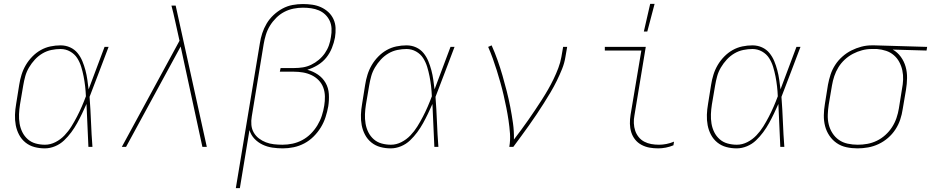

<svg xmlns="http://www.w3.org/2000/svg" viewBox="-20 -764 4844 999"><path d="M213 8Q185 8 159 1Q133 -6 112.5 -22.5Q92 -39 79.5 -62.5Q67 -86 62 -112.5Q57 -139 58 -167Q59 -195 64 -223L80 -323Q84 -349 92 -375Q100 -401 114 -425Q128 -449 148 -469.5Q168 -490 192 -503.5Q216 -517 242.5 -522.5Q269 -528 295 -528Q322 -528 345 -517.5Q368 -507 383.5 -488Q399 -469 408.5 -446Q418 -423 424.5 -398.5Q431 -374 434.5 -349Q438 -324 441 -299Q462 -354 482.5 -409.5Q503 -465 524 -520H545Q520 -455 495.5 -389.5Q471 -324 446 -260Q451 -195 453.5 -130Q456 -65 461 0H440Q437 -56 435 -111.5Q433 -167 430 -223Q419 -198 407 -173Q395 -148 381.5 -123.5Q368 -99 351 -76Q334 -53 313.5 -33.5Q293 -14 266.5 -3Q240 8 213 8ZM214 -11Q242 -11 268.5 -24.5Q295 -38 315.5 -59.5Q336 -81 351.5 -106Q367 -131 380.5 -157Q394 -183 405.5 -209.5Q417 -236 427 -263Q426 -289 423 -315Q420 -341 415 -366.5Q410 -392 402.5 -416.5Q395 -441 381.5 -462Q368 -483 345 -496Q322 -509 295 -509Q272 -509 247.5 -504Q223 -499 201 -486Q179 -473 161.5 -454Q144 -435 131 -413Q118 -391 111.5 -367.5Q105 -344 101 -320L84 -220Q80 -195 79 -170Q78 -145 82 -121Q86 -97 96.5 -76Q107 -55 124.5 -39.5Q142 -24 165.5 -17.5Q189 -11 214 -11Z M614 0 914 -552 891 -656Q887 -676 882 -695.5Q877 -715 872 -735H894L1056 0H1033L920 -522L636 0Z M1207 215 1332 -538Q1336 -565 1344.5 -591Q1353 -617 1367.5 -641.5Q1382 -666 1403.5 -686Q1425 -706 1450 -719.5Q1475 -733 1502 -738Q1529 -743 1556 -743Q1581 -743 1605 -739.5Q1629 -736 1650 -726.5Q1671 -717 1688 -701.5Q1705 -686 1715 -664.5Q1725 -643 1726 -618.5Q1727 -594 1723 -569Q1718 -542 1707 -514.5Q1696 -487 1677.5 -464Q1659 -441 1632.5 -425Q1606 -409 1579 -401Q1609 -393 1634 -376Q1659 -359 1674 -333Q1689 -307 1691 -275Q1693 -243 1688 -211Q1683 -183 1674 -155Q1665 -127 1649.5 -101.5Q1634 -76 1612 -54Q1590 -32 1563.5 -18Q1537 -4 1508.5 2Q1480 8 1452 8Q1424 8 1397 4Q1370 0 1346 -11.5Q1322 -23 1304 -42Q1286 -61 1278 -87L1228 215ZM1450 -11Q1476 -11 1502 -16.5Q1528 -22 1552.5 -35Q1577 -48 1597 -68Q1617 -88 1631.5 -112Q1646 -136 1654.5 -162Q1663 -188 1667 -214Q1671 -238 1670.5 -262.5Q1670 -287 1662 -308.5Q1654 -330 1638 -346.5Q1622 -363 1601 -373Q1580 -383 1556.5 -387Q1533 -391 1508 -391H1436L1440 -410H1512Q1534 -410 1556 -413.5Q1578 -417 1599 -427Q1620 -437 1638.5 -452.5Q1657 -468 1670.5 -487.5Q1684 -507 1691.5 -528.5Q1699 -550 1702 -572Q1706 -594 1705 -615.5Q1704 -637 1695.5 -655.5Q1687 -674 1672.5 -688Q1658 -702 1639 -710Q1620 -718 1599 -721Q1578 -724 1556 -724Q1532 -724 1507 -719Q1482 -714 1459 -702Q1436 -690 1417 -671Q1398 -652 1384.5 -630Q1371 -608 1363.5 -583.5Q1356 -559 1352 -535L1290 -158Q1286 -136 1288 -114Q1290 -92 1300.5 -74Q1311 -56 1327.5 -43.5Q1344 -31 1363.5 -23.5Q1383 -16 1405 -13.5Q1427 -11 1450 -11Z M2013 8Q1985 8 1959 1Q1933 -6 1912.5 -22.5Q1892 -39 1879.5 -62.5Q1867 -86 1862 -112.5Q1857 -139 1858 -167Q1859 -195 1864 -223L1880 -323Q1884 -349 1892 -375Q1900 -401 1914 -425Q1928 -449 1948 -469.5Q1968 -490 1992 -503.5Q2016 -517 2042.5 -522.5Q2069 -528 2095 -528Q2122 -528 2145 -517.5Q2168 -507 2183.5 -488Q2199 -469 2208.5 -446Q2218 -423 2224.5 -398.5Q2231 -374 2234.5 -349Q2238 -324 2241 -299Q2262 -354 2282.5 -409.5Q2303 -465 2324 -520H2345Q2320 -455 2295.5 -389.5Q2271 -324 2246 -260Q2251 -195 2253.5 -130Q2256 -65 2261 0H2240Q2237 -56 2235 -111.5Q2233 -167 2230 -223Q2219 -198 2207 -173Q2195 -148 2181.5 -123.5Q2168 -99 2151 -76Q2134 -53 2113.5 -33.5Q2093 -14 2066.5 -3Q2040 8 2013 8ZM2014 -11Q2042 -11 2068.5 -24.5Q2095 -38 2115.5 -59.5Q2136 -81 2151.5 -106Q2167 -131 2180.5 -157Q2194 -183 2205.5 -209.5Q2217 -236 2227 -263Q2226 -289 2223 -315Q2220 -341 2215 -366.5Q2210 -392 2202.5 -416.5Q2195 -441 2181.5 -462Q2168 -483 2145 -496Q2122 -509 2095 -509Q2072 -509 2047.5 -504Q2023 -499 2001 -486Q1979 -473 1961.5 -454Q1944 -435 1931 -413Q1918 -391 1911.5 -367.5Q1905 -344 1901 -320L1884 -220Q1880 -195 1879 -170Q1878 -145 1882 -121Q1886 -97 1896.5 -76Q1907 -55 1924.5 -39.5Q1942 -24 1965.5 -17.5Q1989 -11 2014 -11Z M2630 0Q2636 -35 2633.5 -69.5Q2631 -104 2626 -137.5Q2621 -171 2614.5 -203.5Q2608 -236 2600.5 -268.5Q2593 -301 2584 -333Q2575 -365 2565 -397Q2555 -429 2544 -459.5Q2533 -490 2520 -520L2538 -528Q2555 -490 2569 -450.5Q2583 -411 2594.5 -371Q2606 -331 2616.5 -290Q2627 -249 2635 -207.5Q2643 -166 2649 -124Q2655 -82 2654 -38Q2673 -63 2692 -88.5Q2711 -114 2729 -140Q2747 -166 2764.5 -192Q2782 -218 2799 -244.5Q2816 -271 2831.5 -298Q2847 -325 2860.5 -353Q2874 -381 2885 -410Q2896 -439 2901 -468L2910 -520H2931L2922 -468Q2917 -436 2904.5 -405Q2892 -374 2877 -343.5Q2862 -313 2844.5 -283.5Q2827 -254 2808.5 -225Q2790 -196 2771 -167.5Q2752 -139 2732 -111Q2712 -83 2691.5 -55Q2671 -27 2651 0Z M3405 8Q3381 8 3359 4Q3337 0 3317.5 -10.5Q3298 -21 3284.5 -38Q3271 -55 3264.5 -76Q3258 -97 3257.5 -120Q3257 -143 3261 -167L3317 -501H3127V-520H3340L3281 -163Q3277 -143 3278 -122.5Q3279 -102 3285 -84Q3291 -66 3303 -51Q3315 -36 3332 -27Q3349 -18 3368.5 -14.5Q3388 -11 3409 -11Q3428 -11 3448 -15Q3468 -19 3487 -27L3484 -8Q3465 0 3444.5 4Q3424 8 3405 8ZM3330 -600 3363 -744H3386L3348 -600Z M3813 8Q3785 8 3759 1Q3733 -6 3712.5 -22.5Q3692 -39 3679.5 -62.5Q3667 -86 3662 -112.5Q3657 -139 3658 -167Q3659 -195 3664 -223L3680 -323Q3684 -349 3692 -375Q3700 -401 3714 -425Q3728 -449 3748 -469.5Q3768 -490 3792 -503.5Q3816 -517 3842.5 -522.5Q3869 -528 3895 -528Q3922 -528 3945 -517.5Q3968 -507 3983.5 -488Q3999 -469 4008.5 -446Q4018 -423 4024.5 -398.5Q4031 -374 4034.5 -349Q4038 -324 4041 -299Q4062 -354 4082.5 -409.5Q4103 -465 4124 -520H4145Q4120 -455 4095.5 -389.5Q4071 -324 4046 -260Q4051 -195 4053.5 -130Q4056 -65 4061 0H4040Q4037 -56 4035 -111.5Q4033 -167 4030 -223Q4019 -198 4007 -173Q3995 -148 3981.5 -123.5Q3968 -99 3951 -76Q3934 -53 3913.5 -33.5Q3893 -14 3866.5 -3Q3840 8 3813 8ZM3814 -11Q3842 -11 3868.5 -24.5Q3895 -38 3915.5 -59.5Q3936 -81 3951.5 -106Q3967 -131 3980.5 -157Q3994 -183 4005.5 -209.5Q4017 -236 4027 -263Q4026 -289 4023 -315Q4020 -341 4015 -366.5Q4010 -392 4002.5 -416.5Q3995 -441 3981.5 -462Q3968 -483 3945 -496Q3922 -509 3895 -509Q3872 -509 3847.5 -504Q3823 -499 3801 -486Q3779 -473 3761.5 -454Q3744 -435 3731 -413Q3718 -391 3711.5 -367.5Q3705 -344 3701 -320L3684 -220Q3680 -195 3679 -170Q3678 -145 3682 -121Q3686 -97 3696.5 -76Q3707 -55 3724.5 -39.5Q3742 -24 3765.5 -17.5Q3789 -11 3814 -11Z M4442 8Q4412 8 4384 2Q4356 -4 4333.5 -19.5Q4311 -35 4295.5 -58Q4280 -81 4273 -108Q4266 -135 4266.5 -164.5Q4267 -194 4272 -223L4288 -323Q4293 -350 4301.5 -376Q4310 -402 4325.5 -426Q4341 -450 4363 -469.5Q4385 -489 4410 -501.5Q4435 -514 4461.5 -521Q4488 -528 4515 -528H4531L4804 -520L4801 -501L4625 -506Q4650 -492 4667 -468.5Q4684 -445 4692 -417Q4700 -389 4699.5 -358Q4699 -327 4694 -297L4677 -197Q4673 -169 4664 -142Q4655 -115 4639 -90.5Q4623 -66 4600.5 -46.5Q4578 -27 4551.5 -14.5Q4525 -2 4497 3Q4469 8 4442 8ZM4443 -11Q4468 -11 4493 -15.5Q4518 -20 4542 -31.5Q4566 -43 4586.5 -61.5Q4607 -80 4621.5 -102.5Q4636 -125 4644.5 -150Q4653 -175 4657 -200L4673 -300Q4678 -325 4679 -349.5Q4680 -374 4675 -397.5Q4670 -421 4659 -441.5Q4648 -462 4630.5 -477Q4613 -492 4590.5 -499.5Q4568 -507 4543 -509H4514Q4490 -509 4465.5 -502.5Q4441 -496 4418 -484Q4395 -472 4375.5 -454Q4356 -436 4342.5 -414Q4329 -392 4321 -368Q4313 -344 4309 -320L4292 -220Q4288 -194 4287 -167.5Q4286 -141 4292 -116.5Q4298 -92 4311.5 -71Q4325 -50 4345 -36Q4365 -22 4390.5 -16.5Q4416 -11 4443 -11Z"/></svg>

Font: Iosevka Thin Extended Oblique
Style: Regular
Weight: 100
Width: 7
Italic angle: -9°
Monospace: yes
Designer: Belleve Invis
Foundry: Belleve Invis
Version: Version 32.5.0; ttfautohint (v1.8.4)